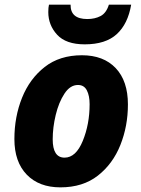

<svg xmlns="http://www.w3.org/2000/svg" viewBox="-20 -797 608 827"><path d="M240 10Q337 10 401.5 -40.5Q466 -91 498.5 -172.5Q531 -254 531 -347Q531 -448 478.5 -503.5Q426 -559 333 -559Q237 -559 172.5 -508.5Q108 -458 75 -376Q42 -294 42 -198Q42 -100 95 -45Q148 10 240 10ZM258 -118Q207 -118 207 -197Q207 -248 220 -302Q233 -356 257.5 -393.5Q282 -431 316 -431Q342 -431 354 -408Q366 -385 366 -348Q366 -262 336.5 -190Q307 -118 258 -118ZM345 -606Q435 -606 483 -650Q531 -694 545 -777H449Q438 -741 413.5 -728Q389 -715 356 -715Q283 -715 284 -777H191Q188 -765 188 -745Q188 -689 226 -647.5Q264 -606 345 -606Z"/></svg>

Font: Noto Sans Display Extra
Style: Italic
Weight: 800
Italic angle: -12°
Designer: Monotype Design Team
Foundry: Monotype Imaging Inc.
Version: Version 1.900